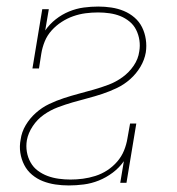

<svg xmlns="http://www.w3.org/2000/svg" viewBox="-20 -558 540 586"><path d="M190 8Q169 8 149 5Q129 2 111 -5Q93 -12 78 -24.5Q63 -37 54 -54.5Q45 -72 42 -92Q39 -112 43 -132Q46 -155 58.5 -176Q71 -197 89.5 -213.5Q108 -230 130 -240.5Q152 -251 175 -258.5Q198 -266 220.5 -272Q243 -278 266 -284.5Q289 -291 311.5 -299.5Q334 -308 354 -322.5Q374 -337 388 -357.5Q402 -378 405 -401Q408 -418 405.5 -435Q403 -452 395.5 -467Q388 -482 375 -492.5Q362 -503 347 -509Q332 -515 314.5 -517.5Q297 -520 280 -520H279Q260 -520 241 -517.5Q222 -515 203.5 -508.5Q185 -502 168 -491Q151 -480 137.5 -465Q124 -450 116.5 -431.5Q109 -413 106 -394L99 -349H79L109 -530H129L118 -465Q131 -484 150 -499Q169 -514 191 -523Q213 -532 235.5 -535Q258 -538 280 -538Q300 -538 320 -535Q340 -532 358 -524.5Q376 -517 390.5 -504.5Q405 -492 413.5 -475Q422 -458 425 -438Q428 -418 425 -398Q421 -375 408.5 -354Q396 -333 377.5 -316.5Q359 -300 337 -289.5Q315 -279 292.5 -271.5Q270 -264 247 -258Q224 -252 201.5 -245.5Q179 -239 156.5 -230.5Q134 -222 114 -208Q94 -194 80 -173Q66 -152 62 -130Q59 -112 62 -94.5Q65 -77 73.5 -62Q82 -47 95.5 -37Q109 -27 125 -21Q141 -15 159 -12.5Q177 -10 195 -10Q214 -10 233 -12.5Q252 -15 271 -21Q290 -27 307 -38Q324 -49 337.5 -64.5Q351 -80 358.5 -98.5Q366 -117 369 -136L377 -181H396L366 0H347L358 -66Q344 -46 324 -31Q304 -16 281.5 -7Q259 2 235.5 5Q212 8 190 8Z"/></svg>

Font: Iosevka Curly Slab ThObl
Style: Regular
Weight: 100
Italic angle: -9°
Monospace: yes
Designer: Belleve Invis
Foundry: Belleve Invis
Version: Version 11.0.0; ttfautohint (v1.8.3)